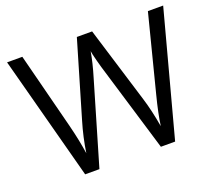

<svg xmlns="http://www.w3.org/2000/svg" viewBox="-120 -876 1166 1039"><g transform="rotate(-20 463.0 -357.0)"><path d="M824.2 -713.9H912.1L721.2 0H639.2L495.1 -478C481.4 -520.5 459.5 -603 459 -616.2C451.7 -573.2 440.4 -526.4 424.8 -475.1L285.2 0H203.1L13.2 -713.9H101.1L213.9 -272.9C229.5 -210.9 240.7 -155.3 248 -105C256.8 -164.6 270 -222.7 287.1 -279.8L415 -713.9H502.9L637.2 -275.9C652.8 -225.6 666 -168.5 676.8 -105C683.1 -151.4 694.8 -207.5 711.9 -273.9Z"/></g></svg>

Font: OpenSansEmoji
Style: Regular
Weight: 400
Foundry: MorbZ
Version: Version 1.000;PS 001.000;hotconv 1.0.70;makeotf.lib2.5.58329